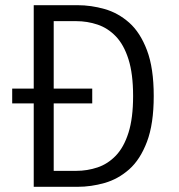

<svg xmlns="http://www.w3.org/2000/svg" viewBox="-20 -720 690 740"><path d="M110 0V-321.5H27V-378.5H110V-700H279Q331 -700 383 -685.2Q435 -670.5 477.8 -632.8Q520.5 -595 546.5 -526.2Q572.5 -457.5 572.5 -350Q572.5 -242.5 546.5 -173.8Q520.5 -105 477.8 -67.2Q435 -29.5 383 -14.8Q331 0 279 0ZM187 -61.5H273.5Q316.5 -61.5 356 -74.8Q395.5 -88 426.5 -120.2Q457.5 -152.5 475.2 -208.5Q493 -264.5 493 -350Q493 -435.5 475.2 -491.5Q457.5 -547.5 426.5 -579.8Q395.5 -612 356 -625.2Q316.5 -638.5 273.5 -638.5H187V-378.5H335.5V-321.5H187Z"/></svg>

Font: Trispace Light
Style: Regular
Weight: 300
Designer: Tyler Finck
Foundry: Etcetera Type Company
Version: Version 1.210; ttfautohint (v1.8.3)